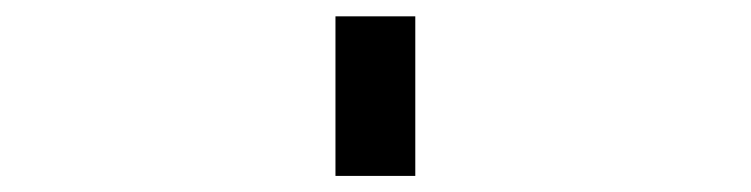

<svg xmlns="http://www.w3.org/2000/svg" viewBox="-20 -20 919 235"><path d="M390.6 0H488.3V195.3H390.6Z"/></svg>

Font: BabelStone Pigpen
Style: Regular
Weight: 400
Designer: Andrew West
Foundry: BabelStone
Version: Version 1.02 November 6, 2013